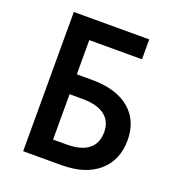

<svg xmlns="http://www.w3.org/2000/svg" viewBox="-128 -804 835 907"><g transform="rotate(20 289.5 -350.0)"><path d="M89 -700H468V-600H203V-428H280Q401 -428 468 -372Q535 -316 535 -217Q535 -117 468 -58.5Q401 0 280 0H89ZM270 -100Q344 -100 381 -129.5Q418 -159 418 -215Q418 -239 410 -259.5Q402 -280 384 -295.5Q366 -311 337 -319.5Q308 -328 267 -328H203V-100Z"/></g></svg>

Font: Tilda Sans Semibold
Style: Regular
Weight: 600
Designer: ParaType Ltd
Foundry: ParaType Ltd
Version: Version 1.009